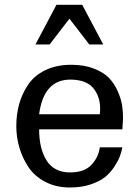

<svg xmlns="http://www.w3.org/2000/svg" viewBox="-20 -790 597 822"><path d="M421.9 -599.6 332 -769.5H221.7L131.8 -599.6H192.4L277.3 -710L362.3 -599.6ZM506.8 -283.2C506.8 -302.1 505.5 -320.3 502.9 -337.9C500.3 -355.5 494.3 -375.3 484.9 -397.5C475.4 -419.6 463.1 -438.8 447.8 -455.1C432.5 -471.4 410.8 -485 382.8 -496.1C354.8 -507.2 322.3 -512.7 285.2 -512.7C242.8 -512.7 205.9 -505 174.3 -489.7C142.7 -474.4 118.2 -453.8 100.6 -427.7C83 -401.7 70.1 -373.9 62 -344.2C53.9 -314.6 49.8 -283.2 49.8 -250C49.8 -219.4 54 -189.3 62.5 -159.7C71 -130 83.8 -102.1 101.1 -75.7C118.3 -49.3 142.4 -28 173.3 -11.7C204.3 4.6 239.6 12.7 279.3 12.7C311.8 12.7 341 8.5 366.7 0C392.4 -8.5 413.1 -18.9 428.7 -31.2C444.3 -43.6 457.7 -58.3 468.8 -75.2C479.8 -92.1 487.8 -106.9 492.7 -119.6C497.6 -132.3 501.3 -145.5 503.9 -159.2H407.2C404 -131.8 392.3 -107.1 372.1 -85C351.9 -62.8 321.3 -51.8 280.3 -51.8C234.7 -51.8 201.2 -68.7 179.7 -102.5C158.2 -136.4 147.5 -181 147.5 -236.3H503.9ZM407.2 -300.8H147.5C160.5 -399.7 205.1 -449.2 281.2 -449.2C330.1 -449.2 364.6 -434.7 384.8 -405.8C404.9 -376.8 412.4 -341.8 407.2 -300.8Z"/></svg>

Font: FreeUniversal
Style: Regular
Weight: 400
Version: Version 1.001